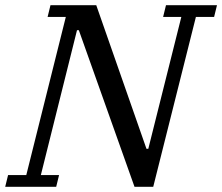

<svg xmlns="http://www.w3.org/2000/svg" viewBox="-41 -718 854 738"><path d="M-10 -45H60L212 -653H142L153 -698H329L522 -146H529L656 -653H586L597 -698H793L782 -653H712L548 0H476L262 -602H255L116 -45H186L175 0H-21Z"/></svg>

Font: IBM Plex Serif Text
Style: Italic
Weight: 450
Italic angle: -14°
Designer: Mike Abbink, Paul van der Laan, Pieter van Rosmalen
Foundry: Bold Monday
Version: Version 3.001